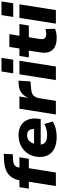

<svg xmlns="http://www.w3.org/2000/svg" viewBox="898 -1684 797 2634"><g transform="rotate(-90 1297.0 -367.5)"><path d="M61 0 120 -371H25L46 -500H175L135 -465L138 -490Q150 -560 183.5 -608.5Q217 -657 277.5 -683Q338 -709 427 -712L503 -715L497 -591L420 -587Q389 -586 367.5 -577.5Q346 -569 333.5 -553Q321 -537 317 -511L314 -493L305 -500H456L435 -371H306L247 0Z M738 11Q641 11 577 -20.5Q513 -52 484 -109.5Q455 -167 461 -242Q467 -323 506.5 -383.5Q546 -444 611 -478Q676 -512 761 -512Q840 -512 894 -478.5Q948 -445 972 -383.5Q996 -322 984 -239L980 -208H606L620 -299H854L841 -285Q846 -320 838 -344.5Q830 -369 809.5 -382Q789 -395 756 -395Q724 -395 699.5 -380.5Q675 -366 659.5 -340.5Q644 -315 638 -281L633 -250Q626 -206 637.5 -177Q649 -148 679.5 -134Q710 -120 759 -120Q799 -120 840.5 -130Q882 -140 912 -159L947 -43Q905 -16 850 -2.5Q795 11 738 11Z M1043 0 1122 -500H1290L1269 -372H1268Q1290 -430 1335 -467.5Q1380 -505 1443 -509L1507 -513L1497 -349L1381 -338Q1346 -335 1322.5 -321.5Q1299 -308 1285.5 -284.5Q1272 -261 1266 -228L1230 0Z M1607 -585 1633 -746H1820L1794 -585ZM1515 0 1594 -500H1780L1701 0Z M2096 11Q2016 11 1967.5 -16Q1919 -43 1901 -93Q1883 -143 1894 -211L1919 -371H1825L1846 -500H1948L1970 -638H2145L2123 -500H2284L2263 -371H2103L2078 -216Q2071 -171 2090 -151.5Q2109 -132 2150 -132Q2166 -132 2182.5 -135Q2199 -138 2215 -143L2219 -12Q2191 0 2160 5.5Q2129 11 2096 11Z M2381 -585 2407 -746H2594L2568 -585ZM2289 0 2368 -500H2554L2475 0Z"/></g></svg>

Font: Nunito Sans 9pt Black
Style: Italic
Weight: 900
Italic angle: -9°
Version: Version 3.101;gftools[0.9.27]